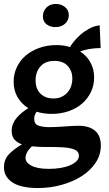

<svg xmlns="http://www.w3.org/2000/svg" viewBox="-23 -740 549 971"><path d="M487 -4Q487 43 461 82.5Q435 122 390.5 150.5Q346 179 288.5 195Q231 211 168 211Q131 211 99.5 205Q68 199 45.5 186Q23 173 10 153Q-3 133 -3 106Q-3 68 20.5 42Q44 16 88 -10Q65 -18 50.5 -34Q36 -50 36 -78Q36 -97 43 -114Q50 -131 62 -145Q74 -159 89 -171Q104 -183 120 -193Q85 -215 65.5 -249Q46 -283 46 -327Q46 -366 62 -400Q78 -434 106.5 -458.5Q135 -483 175 -497.5Q215 -512 262 -512Q281 -512 298 -509.5Q315 -507 331 -502Q337 -513 351 -530.5Q365 -548 384.5 -565Q404 -582 429 -595.5Q454 -609 481 -612L486 -497Q458 -497 431 -492.5Q404 -488 382 -480Q416 -458 434.5 -424Q453 -390 453 -348Q453 -308 436.5 -274Q420 -240 391.5 -215.5Q363 -191 323.5 -177.5Q284 -164 238 -164Q198 -164 162 -175Q150 -158 150 -139Q150 -112 172 -104.5Q194 -97 226 -97Q244 -97 264.5 -98Q285 -99 305 -100.5Q325 -102 343 -103Q361 -104 373 -104Q428 -104 457.5 -79Q487 -54 487 -4ZM252 -432Q206 -432 181.5 -404Q157 -376 157 -334Q157 -290 182 -266Q207 -242 247 -242Q272 -242 290 -251Q308 -260 320 -274.5Q332 -289 337.5 -306.5Q343 -324 343 -342Q343 -380 320 -406Q297 -432 252 -432ZM376 48Q376 25 353 16Q330 7 294.5 5Q259 3 217 3.5Q175 4 138 0Q106 31 106 59Q106 82 136 98Q166 114 225 114Q255 114 282.5 109.5Q310 105 331 96Q352 87 364 75Q376 63 376 48ZM194 -657Q194 -683 211.5 -701.5Q229 -720 260 -720Q286 -720 305.5 -704.5Q325 -689 325 -663Q325 -638 306.5 -620.5Q288 -603 257 -603Q231 -603 212.5 -617Q194 -631 194 -657Z"/></svg>

Font: Cantora One
Style: Regular
Weight: 400
Designer: Pablo Impallari, Rodrigo Fuenzalida
Foundry: Pablo Impallari
Version: Version 1.002; ttfautohint (v0.8) -G 200 -r 50